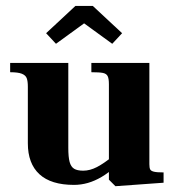

<svg xmlns="http://www.w3.org/2000/svg" viewBox="-20 -630 609 662"><path d="M76 -136V-331Q76 -350 72.2 -360.2Q68.5 -370.5 55.2 -375.8Q42 -381 15 -381V-413H215.5V-120.5Q215.5 -88.5 220 -71.8Q224.5 -55 235.5 -48.2Q246.5 -41.5 267 -41.5Q290 -41.5 314.2 -54Q338.5 -66.5 373 -94.5L377 -55Q353.5 -33.5 330 -19.8Q306.5 -6 282.8 0.8Q259 7.5 235 7.5Q156 7.5 116 -29.2Q76 -66 76 -136ZM355.5 -10.5V-339.5Q355.5 -359 351.2 -367.5Q347 -376 335 -378.5Q323 -381 295 -381V-413H495V-64Q495 -51.5 497.8 -46Q500.5 -40.5 510.8 -38Q521 -35.5 544 -35.5V0L378 12ZM401 -515.5 367 -479 270 -549.5 173 -479 139 -515.5 240 -609.5H300Z"/></svg>

Font: Didactic
Style: Regular
Weight: 400
Designer: Tyler Finck
Foundry: Etcetera Type Co
Version: Version 3.007;FEAKit 1.0